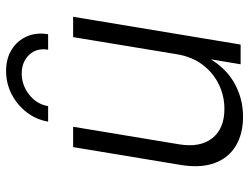

<svg xmlns="http://www.w3.org/2000/svg" viewBox="-112 -682 803 618"><g transform="rotate(-90 289.0 -373.5)"><path d="M222.2 7.8Q167.5 7.8 128.7 -15.1Q89.8 -38.1 73 -82.8Q56.2 -127.4 66.4 -191.9L124 -539.1H189.5L132.8 -196.8Q122.1 -129.9 152.8 -91.1Q183.6 -52.2 246.6 -52.2Q289.1 -52.2 326.2 -70.3Q363.3 -88.4 389.2 -122.6Q415 -156.7 422.9 -205.1L478 -539.1H543.5L454.1 0H390.6L411.6 -126H423.3Q388.7 -55.2 336.2 -23.7Q283.7 7.8 222.2 7.8ZM369.1 -754.9Q409.2 -754.9 438 -736.8Q466.8 -718.8 480.2 -688.2Q493.7 -657.7 487.3 -619.6H437.5Q443.8 -656.7 420.9 -680.7Q397.9 -704.6 360.8 -704.6Q323.7 -704.6 293 -680.7Q262.2 -656.7 255.9 -619.6H206.1Q212.4 -657.7 235.8 -688.2Q259.3 -718.8 293.9 -736.8Q328.6 -754.9 369.1 -754.9Z"/></g></svg>

Font: Inter 18pt Light
Style: Italic
Weight: 300
Italic angle: -9.3988°
Designer: Rasmus Andersson
Foundry: rsms
Version: Version 4.001;git-66647c0bb